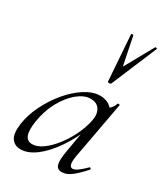

<svg xmlns="http://www.w3.org/2000/svg" viewBox="-184 -817 802 916"><g transform="rotate(30 217.0 -359.0)"><path d="M80.6 13Q48.2 13 31.1 -11.1Q14 -35.2 21.2 -91Q29 -145.2 55.7 -199.5Q82.4 -253.8 120.5 -299.1Q158.6 -344.4 201.7 -371.7Q244.8 -399 284.4 -399Q302.8 -399 320.6 -392.3Q338.4 -385.6 351.1 -370.3Q363.8 -355 365.8 -330.4L323.4 -357Q335.6 -359 352.1 -373.4Q368.6 -387.8 373.6 -407Q375.6 -410 381.1 -408.8Q386.6 -407.6 385.6 -405.6L327.6 -89Q317.8 -30.8 342.6 -30.8Q354.2 -30.8 371.4 -43.5Q388.6 -56.2 409.4 -77Q412.4 -80 416.4 -76Q420.4 -72 417.4 -69Q384.8 -32 358.1 -11.5Q331.4 9 305.4 9Q280.6 9 273.9 -12.9Q267.2 -34.8 276.8 -89L301 -229L318 -246Q288.4 -170.4 248.4 -111.6Q208.4 -52.8 165 -19.9Q121.6 13 80.6 13ZM116.6 -36Q144.6 -36 174.6 -57.8Q204.6 -79.6 232.3 -115.2Q260 -150.8 280.5 -193.5Q301 -236.2 309.2 -277Q317.2 -314 302 -339.2Q286.8 -364.4 249.6 -363.6Q215.2 -362.8 179 -332.6Q142.8 -302.4 115 -251.6Q87.2 -200.8 77.4 -136Q69.8 -85.8 79.4 -60.9Q89 -36 116.6 -36ZM281.4 -477 263.8 -726Q263.8 -729 269.7 -729.5Q275.6 -730 275.8 -727L307.2 -572.8L394.8 -730Q396 -732 401.4 -730.5Q406.8 -729 405 -726L300.4 -477Q298.2 -472 289.8 -472Q281.4 -472 281.4 -477Z"/></g></svg>

Font: Cormorant Infant Light
Style: Italic
Weight: 300
Italic angle: -10°
Designer: Christian Thalmann (Catharsis Fonts)
Foundry: Catharsis Fonts
Version: Version 4.001